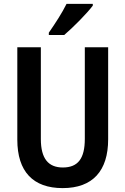

<svg xmlns="http://www.w3.org/2000/svg" viewBox="-20 -957 645 987"><path d="M457 -928V-937H322C300 -892 265 -838 231 -789V-777H310C356 -816 428 -889 457 -928ZM536 -241V-714H416V-243C416 -141 380 -96 303 -96C229 -96 190 -141 190 -242V-714H69V-239C69 -75 150 10 302 10C457 10 536 -79 536 -241Z"/></svg>

Font: Noto Sans Khmer Condensed SemiBold
Style: Regular
Weight: 600
Width: 3
Designer: Danh Hong and the Monotype Design Team
Foundry: Monotype Imaging Inc.
Version: Version 2.004